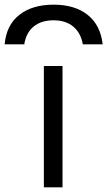

<svg xmlns="http://www.w3.org/2000/svg" viewBox="-95 -803 460 823"><path d="M135 -783Q226 -783 281 -739Q336 -695 345 -613H260Q251 -663 218.5 -689.5Q186 -716 135 -716Q82 -716 49.5 -689.5Q17 -663 9 -613H-75Q-68 -695 -12.5 -739Q43 -783 135 -783ZM93 0V-520H173V0Z"/></svg>

Font: M PLUS 1
Style: Regular
Weight: 400
Designer: Coji Morishita
Foundry: UNDERFOREST DESIGN
Version: Version 1.001